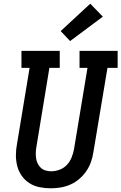

<svg xmlns="http://www.w3.org/2000/svg" viewBox="-20 -1010 656 1038"><path d="M254 8Q224 8 194 2Q164 -4 139.5 -19.5Q115 -35 98 -59Q81 -83 73.5 -111.5Q66 -140 66 -170.5Q66 -201 72 -232L140 -643H96V-735H303V-643H247L177 -217Q174 -201 173.5 -185.5Q173 -170 175 -155Q177 -140 183.5 -126.5Q190 -113 200.5 -103Q211 -93 226 -88.5Q241 -84 256 -84Q279 -84 302 -92.5Q325 -101 341.5 -118.5Q358 -136 367 -158.5Q376 -181 380 -203L453 -643H410V-735H616V-643H561L485 -188Q481 -161 472 -135Q463 -109 447 -85.5Q431 -62 409 -43Q387 -24 361 -12.5Q335 -1 308 3.5Q281 8 254 8ZM359 -788 308 -842 468 -990 536 -920Z"/></svg>

Font: Iosevka Etoile SmBdObl
Style: Regular
Weight: 600
Italic angle: -9°
Designer: Belleve Invis
Foundry: Belleve Invis
Version: Version 15.5.2; ttfautohint (v1.8.4)